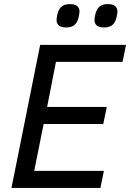

<svg xmlns="http://www.w3.org/2000/svg" viewBox="-20 -917 635 937"><path d="M36 0 176 -698H595L578 -615H253L210 -395H501L484 -312H193L147 -83H487L470 0ZM303 -783Q256 -783 256 -820Q256 -827 260 -846Q265 -870 279 -883.5Q293 -897 321 -897Q368 -897 368 -860Q368 -853 364 -834Q359 -810 345 -796.5Q331 -783 303 -783ZM488 -783Q441 -783 441 -820Q441 -827 445 -846Q450 -870 464 -883.5Q478 -897 506 -897Q553 -897 553 -860Q553 -853 549 -834Q544 -810 530 -796.5Q516 -783 488 -783Z"/></svg>

Font: IBM Plex Sans Text
Style: Italic
Weight: 450
Italic angle: -11°
Designer: Mike Abbink, Paul van der Laan, Pieter van Rosmalen
Foundry: Bold Monday
Version: Version 3.005